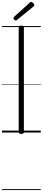

<svg xmlns="http://www.w3.org/2000/svg" viewBox="-20 -1382 445 2002"><path d="M203 14Q188 14 181.5 9Q175 4 175 -5V-1096Q175 -1106 181.5 -1110.5Q188 -1115 202 -1115Q216 -1115 222.5 -1110.5Q229 -1106 229 -1096V-5Q229 4 223 9Q217 14 203 14ZM145 -1168Q137 -1168 128.5 -1176.5Q120 -1185 120 -1192Q120 -1195 120.5 -1198Q121 -1201 125 -1205L289 -1353Q293 -1357 296 -1359.5Q299 -1362 304 -1362Q311 -1362 318.5 -1356.5Q326 -1351 331.5 -1343Q337 -1335 337 -1329Q337 -1324 335.5 -1321Q334 -1318 329 -1314L158 -1175Q154 -1172 151 -1170Q148 -1168 145 -1168ZM0 590H405V600H0ZM0 -20H405V0H0ZM0 -505H405V-500H0ZM0 -1110H405V-1100H0Z"/></svg>

Font: Playwrite FR Moderne Guides
Style: Regular
Weight: 400
Designer: Veronika Burian, José Scaglione
Foundry: TypeTogether
Version: Version 1.003